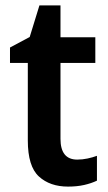

<svg xmlns="http://www.w3.org/2000/svg" viewBox="-20 -681 401 711"><path d="M266 -90Q285 -90 304 -94Q323 -98 339 -104V-12Q318 -2 291.5 4Q265 10 232 10Q165 10 124 -27.5Q83 -65 83 -161V-448H17V-505L90 -544L126 -661H204V-543H333V-448H204V-167Q204 -90 266 -90Z"/></svg>

Font: Noto Sans Hebrew SemiCondensed SemiBold
Style: Regular
Weight: 600
Width: 4
Designer: Monotype Design Team
Foundry: Monotype Imaging Inc.
Version: Version 2.004; ttfautohint (v1.8.4.7-5d5b)